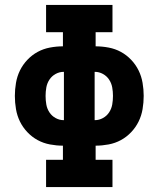

<svg xmlns="http://www.w3.org/2000/svg" viewBox="-20 -755 640 775"><path d="M166 0V-110H234V-167Q208 -167 181.5 -172Q155 -177 132 -189.5Q109 -202 90.5 -221.5Q72 -241 60.5 -264.5Q49 -288 44.5 -314.5Q40 -341 40 -368Q40 -394 44.5 -420.5Q49 -447 60.5 -470.5Q72 -494 90.5 -513.5Q109 -533 132 -545.5Q155 -558 181.5 -563Q208 -568 234 -568V-625H166V-735H434V-625H366V-568Q392 -568 418.5 -563Q445 -558 468 -545.5Q491 -533 509.5 -513.5Q528 -494 539.5 -470.5Q551 -447 555.5 -420.5Q560 -394 560 -368Q560 -341 555.5 -314.5Q551 -288 539.5 -264.5Q528 -241 509.5 -221.5Q491 -202 468 -189.5Q445 -177 418.5 -172Q392 -167 366 -167V-110H434V0ZM237 -270H238V-465H237Q220 -465 204.5 -456.5Q189 -448 179.5 -433.5Q170 -419 167 -402Q164 -385 164 -368Q164 -350 167 -333Q170 -316 179.5 -301.5Q189 -287 204.5 -278.5Q220 -270 237 -270ZM362 -270H363Q380 -270 395.5 -278.5Q411 -287 420.5 -301.5Q430 -316 433 -333Q436 -350 436 -368Q436 -385 433 -402Q430 -419 420.5 -433.5Q411 -448 395.5 -456.5Q380 -465 363 -465H362Z"/></svg>

Font: Iosevka Curly Slab XBdEx
Style: Regular
Weight: 800
Width: 7
Monospace: yes
Designer: Belleve Invis
Foundry: Belleve Invis
Version: Version 11.0.0; ttfautohint (v1.8.3)